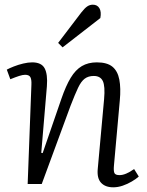

<svg xmlns="http://www.w3.org/2000/svg" viewBox="-20 -785 628 819"><path d="M572 -32Q561 -22 542.5 -11Q524 0 503.5 7Q483 14 463 14Q429 14 411 -5.5Q393 -25 397 -65L424 -362Q429 -418 418.5 -439.5Q408 -461 380 -461Q357 -461 341.5 -449.5Q326 -438 313 -410.5Q300 -383 281 -334L158 0H98L114 -424Q115 -446 109.5 -456Q104 -466 87 -466Q77 -466 61.5 -461Q46 -456 24 -447L9 -488Q20 -494 39 -501.5Q58 -509 79 -514Q100 -519 117 -519Q157 -519 170.5 -493.5Q184 -468 180 -417L156 -133L162 -132L242 -364Q261 -419 281.5 -453Q302 -487 329 -503Q356 -519 393 -519Q437 -519 459.5 -500.5Q482 -482 489 -445.5Q496 -409 491 -356L466 -78Q464 -56 468 -47Q472 -38 490 -38Q503 -38 518.5 -44.5Q534 -51 552 -64ZM327 -732Q341 -750 352 -757.5Q363 -765 376 -765Q395 -765 404 -750Q413 -735 408 -708L247 -583L228 -602Z"/></svg>

Font: Literata Light
Style: Italic
Weight: 300
Italic angle: -2°
Designer: Latin by Veronika Burian and Jose Scaglione. Greek by Irene Vlachou. Cyrillic by Vera Evstafieva
Foundry: TypeTogether
Version: Version 3.103;gftools[0.9.29]